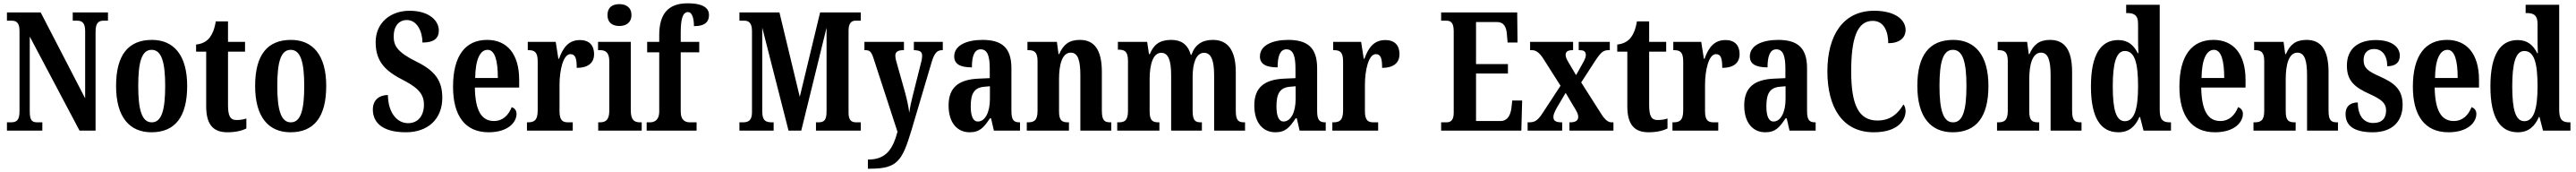

<svg xmlns="http://www.w3.org/2000/svg" viewBox="-20 -789 15580 1039"><path d="M22 0H236V-50H208C176 -50 160 -58 160 -116V-568L461 0H558V-598C558 -651 577 -664 606 -664H633V-714H420V-664H447C474 -664 495 -653 495 -602V-195L226 -714H22V-664H49C76 -664 98 -656 98 -602V-116C98 -58 77 -50 43 -50H22Z M896 10C1038 10 1112 -82 1112 -270C1112 -457 1030 -548 899 -548C756 -548 682 -457 682 -270C682 -82 763 10 896 10ZM898 -50C838 -50 816 -125 816 -270C816 -414 837 -488 897 -488C957 -488 979 -414 979 -270C979 -125 958 -50 898 -50Z M1356 10C1412 10 1451 -3 1470 -13V-73C1452 -67 1432 -64 1410 -64C1371 -64 1359 -91 1359 -155V-477H1462V-536H1359V-660H1285C1277 -611 1264 -583 1249 -563C1233 -542 1207 -524 1166 -520V-477H1227V-147C1227 -31 1274 10 1356 10Z M1737 10C1879 10 1953 -82 1953 -270C1953 -457 1871 -548 1740 -548C1597 -548 1523 -457 1523 -270C1523 -82 1604 10 1737 10ZM1739 -50C1679 -50 1657 -125 1657 -270C1657 -414 1678 -488 1738 -488C1798 -488 1820 -414 1820 -270C1820 -125 1799 -50 1739 -50Z M2435 10C2567 10 2655 -69 2655 -198C2655 -300 2613 -361 2498 -417C2387 -472 2361 -510 2361 -568C2361 -632 2393 -668 2441 -668C2502 -668 2535 -599 2535 -532C2606 -532 2634 -559 2634 -605C2634 -663 2577 -724 2457 -724C2341 -724 2252 -651 2252 -535C2252 -435 2292 -371 2404 -313C2493 -267 2544 -232 2544 -157C2544 -92 2510 -45 2448 -45C2385 -45 2328 -102 2326 -215C2278 -215 2235 -189 2235 -127C2235 -60 2279 10 2435 10Z M2935 10C3055 10 3104 -52 3104 -101C3104 -123 3091 -136 3075 -142C3056 -95 3023 -58 2967 -58C2893 -58 2854 -120 2852 -260H3120V-306C3120 -464 3046 -548 2926 -548C2795 -548 2720 -453 2720 -265C2720 -91 2792 10 2935 10ZM2991 -318H2854C2855 -428 2883 -488 2929 -488C2973 -488 2991 -423 2991 -318Z M3167 0H3444V-50H3418C3386 -50 3364 -58 3364 -117V-277C3364 -364 3386 -462 3430 -462C3461 -462 3468 -434 3468 -379C3534 -379 3573 -407 3573 -462C3573 -512 3547 -547 3487 -547C3422 -547 3386 -505 3361 -434H3357L3341 -536H3172V-486H3175C3211 -486 3232 -477 3232 -418V-122C3232 -59 3208 -50 3171 -50H3167Z M3726 -632C3766 -632 3799 -652 3799 -698C3799 -745 3766 -764 3726 -764C3684 -764 3654 -745 3654 -698C3654 -652 3684 -632 3726 -632ZM3598 0H3861V-50H3852C3817 -50 3795 -63 3795 -122V-536H3597V-486H3609C3642 -486 3665 -473 3665 -418V-121C3665 -63 3642 -50 3607 -50H3598Z M3891 0H4193V-50H4154C4129 -50 4097 -58 4097 -116V-473H4209V-536H4097V-593C4097 -679 4111 -716 4141 -716C4170 -716 4177 -666 4177 -631C4249 -631 4268 -662 4268 -698C4268 -734 4243 -769 4138 -769C4017 -769 3967 -700 3967 -577V-536H3894V-473H3967V-116C3967 -58 3932 -50 3910 -50H3891Z M4452 0H4659V-50H4651C4613 -50 4590 -58 4590 -116V-622L4749 0H4826L4979 -622V-117C4979 -63 4965 -50 4928 -50H4915V0H5186V-50H5160C5128 -50 5112 -63 5112 -109V-605C5112 -651 5132 -664 5153 -664H5186V-714H4940L4817 -204L4694 -714H4452V-664H4483C4507 -664 4528 -651 4528 -602V-111C4528 -62 4507 -50 4473 -50H4452Z M5229 175V230H5244C5408 230 5437 182 5493 -4L5615 -415C5632 -471 5649 -486 5679 -486H5682V-536H5507V-486H5510C5543 -484 5557 -478 5557 -452C5557 -436 5552 -413 5547 -397L5499 -206C5490 -172 5484 -142 5479 -108C5476 -137 5467 -183 5452 -237L5407 -396C5400 -419 5395 -438 5395 -453C5395 -473 5407 -486 5444 -486H5447V-536H5208V-486H5212C5239 -486 5249 -479 5263 -437L5408 7C5380 110 5341 175 5229 175Z M5844 10C5906 10 5930 -19 5967 -74H5974L5991 0H6149V-50H6146C6109 -50 6097 -66 6097 -121V-377C6097 -502 6038 -548 5922 -548C5826 -548 5751 -515 5751 -448C5751 -403 5786 -382 5858 -382C5858 -450 5873 -491 5911 -491C5953 -491 5966 -449 5966 -374V-317L5899 -314C5777 -309 5717 -260 5717 -152C5717 -42 5774 10 5844 10ZM5894 -55C5864 -55 5851 -90 5851 -147C5851 -222 5871 -260 5933 -265L5967 -268V-191C5967 -111 5938 -55 5894 -55Z M6190 0H6445V-50H6441C6405 -50 6385 -58 6385 -116V-312C6385 -394 6402 -471 6456 -471C6501 -471 6514 -419 6514 -334V0H6701V-50H6697C6661 -50 6644 -59 6644 -121V-354C6644 -489 6598 -548 6511 -548C6444 -548 6410 -518 6386 -462H6382L6372 -536H6194V-486H6198C6233 -486 6255 -477 6255 -421V-119C6255 -59 6232 -50 6195 -50H6190Z M6737 0H6992V-50H6989C6953 -50 6933 -58 6933 -116V-312C6933 -395 6952 -470 7003 -470C7048 -470 7063 -420 7063 -334V0H7249V-50H7245C7209 -50 7193 -59 7193 -121V-325C7193 -402 7212 -470 7262 -470C7307 -470 7323 -420 7323 -334V0H7510V-50H7507C7471 -50 7454 -59 7454 -121V-354C7454 -489 7403 -548 7315 -548C7250 -548 7207 -519 7186 -458H7182C7163 -523 7122 -548 7064 -548C6993 -548 6957 -519 6934 -462H6929L6918 -536H6741V-489H6744C6780 -489 6802 -480 6802 -422V-119C6802 -59 6780 -50 6744 -50H6737Z M7693 10C7755 10 7779 -19 7816 -74H7823L7840 0H7998V-50H7995C7958 -50 7946 -66 7946 -121V-377C7946 -502 7887 -548 7771 -548C7675 -548 7600 -515 7600 -448C7600 -403 7635 -382 7707 -382C7707 -450 7722 -491 7760 -491C7802 -491 7815 -449 7815 -374V-317L7748 -314C7626 -309 7566 -260 7566 -152C7566 -42 7623 10 7693 10ZM7743 -55C7713 -55 7700 -90 7700 -147C7700 -222 7720 -260 7782 -265L7816 -268V-191C7816 -111 7787 -55 7743 -55Z M8038 0H8315V-50H8289C8257 -50 8235 -58 8235 -117V-277C8235 -364 8257 -462 8301 -462C8332 -462 8339 -434 8339 -379C8405 -379 8444 -407 8444 -462C8444 -512 8418 -547 8358 -547C8293 -547 8257 -505 8232 -434H8228L8212 -536H8043V-486H8046C8082 -486 8103 -477 8103 -418V-122C8103 -59 8079 -50 8042 -50H8038Z M8696 0H9181L9186 -182H9126L9121 -136C9115 -92 9097 -58 9055 -58H8907V-345H9100V-402H8907V-656H9033C9076 -656 9091 -626 9094 -578L9098 -532H9158L9156 -714H8696V-664H8727C8751 -664 8772 -656 8772 -601V-108C8772 -65 8756 -50 8728 -50H8696Z M9219 0H9428V-50H9425C9389 -50 9375 -60 9375 -82C9375 -101 9385 -117 9395 -137L9449 -228L9494 -152C9520 -111 9525 -98 9525 -83C9525 -61 9509 -50 9476 -50H9472V0H9738V-50H9727C9707 -50 9687 -64 9663 -103L9543 -291L9628 -422C9663 -474 9677 -486 9709 -486H9716V-536H9528V-486H9532C9555 -486 9571 -481 9571 -457C9571 -439 9561 -423 9549 -401L9512 -335L9467 -411C9455 -432 9449 -443 9449 -457C9449 -473 9457 -486 9491 -486H9494V-536H9234V-486H9245C9271 -486 9292 -469 9315 -433L9418 -271L9315 -114C9282 -63 9266 -50 9227 -50H9219Z M9951 10C10007 10 10046 -3 10065 -13V-73C10047 -67 10027 -64 10005 -64C9966 -64 9954 -91 9954 -155V-477H10057V-536H9954V-660H9880C9872 -611 9859 -583 9844 -563C9828 -542 9802 -524 9761 -520V-477H9822V-147C9822 -31 9869 10 9951 10Z M10095 0H10372V-50H10346C10314 -50 10292 -58 10292 -117V-277C10292 -364 10314 -462 10358 -462C10389 -462 10396 -434 10396 -379C10462 -379 10501 -407 10501 -462C10501 -512 10475 -547 10415 -547C10350 -547 10314 -505 10289 -434H10285L10269 -536H10100V-486H10103C10139 -486 10160 -477 10160 -418V-122C10160 -59 10136 -50 10099 -50H10095Z M10656 10C10718 10 10742 -19 10779 -74H10786L10803 0H10961V-50H10958C10921 -50 10909 -66 10909 -121V-377C10909 -502 10850 -548 10734 -548C10638 -548 10563 -515 10563 -448C10563 -403 10598 -382 10670 -382C10670 -450 10685 -491 10723 -491C10765 -491 10778 -449 10778 -374V-317L10711 -314C10589 -309 10529 -260 10529 -152C10529 -42 10586 10 10656 10ZM10706 -55C10676 -55 10663 -90 10663 -147C10663 -222 10683 -260 10745 -265L10779 -268V-191C10779 -111 10750 -55 10706 -55Z M11312 10C11462 10 11505 -66 11505 -118C11505 -133 11500 -150 11492 -158C11463 -110 11420 -61 11335 -61C11219 -61 11176 -159 11176 -358C11176 -550 11209 -663 11306 -663C11377 -663 11400 -594 11400 -528C11469 -528 11505 -561 11505 -608C11505 -671 11440 -724 11315 -724C11128 -724 11032 -577 11032 -358C11032 -137 11126 10 11312 10Z M11790 10C11932 10 12006 -82 12006 -270C12006 -457 11924 -548 11793 -548C11650 -548 11576 -457 11576 -270C11576 -82 11657 10 11790 10ZM11792 -50C11732 -50 11710 -125 11710 -270C11710 -414 11731 -488 11791 -488C11851 -488 11873 -414 11873 -270C11873 -125 11852 -50 11792 -50Z M12058 0H12313V-50H12309C12273 -50 12253 -58 12253 -116V-312C12253 -394 12270 -471 12324 -471C12369 -471 12382 -419 12382 -334V0H12569V-50H12565C12529 -50 12512 -59 12512 -121V-354C12512 -489 12466 -548 12379 -548C12312 -548 12278 -518 12254 -462H12250L12240 -536H12062V-486H12066C12101 -486 12123 -477 12123 -421V-119C12123 -59 12100 -50 12063 -50H12058Z M12792 10C12856 10 12894 -25 12919 -82H12923L12944 0H13110V-50H13103C13063 -50 13042 -64 13042 -125V-760H12839V-710H12846C12881 -710 12911 -702 12911 -646V-578C12911 -539 12911 -499 12913 -468H12909C12886 -514 12852 -547 12791 -547C12686 -547 12626 -460 12626 -267C12626 -75 12686 10 12792 10ZM12831 -57C12778 -57 12758 -127 12758 -267C12758 -405 12778 -481 12831 -481C12892 -481 12911 -405 12911 -268C12911 -134 12890 -57 12831 -57Z M13376 10C13496 10 13545 -52 13545 -101C13545 -123 13532 -136 13516 -142C13497 -95 13464 -58 13408 -58C13334 -58 13295 -120 13293 -260H13561V-306C13561 -464 13487 -548 13367 -548C13236 -548 13161 -453 13161 -265C13161 -91 13233 10 13376 10ZM13432 -318H13295C13296 -428 13324 -488 13370 -488C13414 -488 13432 -423 13432 -318Z M13609 0H13864V-50H13860C13824 -50 13804 -58 13804 -116V-312C13804 -394 13821 -471 13875 -471C13920 -471 13933 -419 13933 -334V0H14120V-50H14116C14080 -50 14063 -59 14063 -121V-354C14063 -489 14017 -548 13930 -548C13863 -548 13829 -518 13805 -462H13801L13791 -536H13613V-486H13617C13652 -486 13674 -477 13674 -421V-119C13674 -59 13651 -50 13614 -50H13609Z M14331 10C14448 10 14511 -55 14511 -156C14511 -250 14459 -289 14373 -327C14298 -360 14275 -380 14275 -427C14275 -468 14299 -493 14338 -493C14385 -493 14418 -457 14418 -389C14469 -389 14494 -412 14494 -453C14494 -501 14451 -547 14349 -547C14244 -547 14174 -496 14174 -393C14174 -301 14219 -262 14316 -219C14383 -188 14411 -166 14411 -122C14411 -76 14388 -46 14333 -46C14276 -46 14240 -90 14240 -170C14200 -170 14166 -152 14166 -100C14166 -33 14212 10 14331 10Z M14788 10C14908 10 14957 -52 14957 -101C14957 -123 14944 -136 14928 -142C14909 -95 14876 -58 14820 -58C14746 -58 14707 -120 14705 -260H14973V-306C14973 -464 14899 -548 14779 -548C14648 -548 14573 -453 14573 -265C14573 -91 14645 10 14788 10ZM14844 -318H14707C14708 -428 14736 -488 14782 -488C14826 -488 14844 -423 14844 -318Z M15208 10C15272 10 15310 -25 15335 -82H15339L15360 0H15526V-50H15519C15479 -50 15458 -64 15458 -125V-760H15255V-710H15262C15297 -710 15327 -702 15327 -646V-578C15327 -539 15327 -499 15329 -468H15325C15302 -514 15268 -547 15207 -547C15102 -547 15042 -460 15042 -267C15042 -75 15102 10 15208 10ZM15247 -57C15194 -57 15174 -127 15174 -267C15174 -405 15194 -481 15247 -481C15308 -481 15327 -405 15327 -268C15327 -134 15306 -57 15247 -57Z"/></svg>

Font: Noto Serif Myanmar ExtraCondensed
Style: Bold
Weight: 700
Width: 2
Designer: Ben Mitchell and the Monotype Design Team
Foundry: Monotype Imaging Inc.
Version: Version 2.106